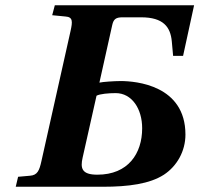

<svg xmlns="http://www.w3.org/2000/svg" viewBox="-20 -712 760 732"><path d="M40 0H373C470 0 551 -11 605 -46C655 -79 687 -136 687 -199C687 -387 498 -403 440 -403C416 -403 372 -400 359 -397L408 -617C413 -639 422 -646 447 -646H518C603 -646 630 -609 635 -554L640 -499H678L720 -692H189L179 -654L230 -649C258 -647 257 -630 249 -594L138 -98C130 -62 123 -44 94 -42L49 -38ZM295 -111 348 -347C360 -354 394 -357 421 -357C483 -357 522 -297 522 -223C522 -127 469 -46 351 -46C291 -46 286 -71 295 -111Z"/></svg>

Font: Heuristica
Style: Bold Italic
Weight: 700
Italic angle: -13°
Version: Version 1.0.1